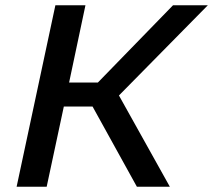

<svg xmlns="http://www.w3.org/2000/svg" viewBox="-20 -708 808 728"><path d="M43 0 190 -688H304L242 -395H351L636 -688H768L431 -346L624 0H499L331 -304H222L157 0Z"/></svg>

Font: Saira Medium
Style: Italic
Weight: 500
Italic angle: -12°
Designer: Hector Gatti with collaboration of the Omnibus-Type team
Foundry: Omnibus-Type
Version: Version 1.100; ttfautohint (v1.8.3)